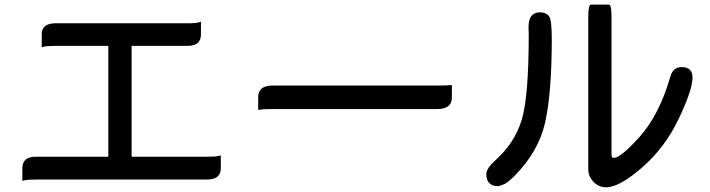

<svg xmlns="http://www.w3.org/2000/svg" viewBox="-20 -775 3040 822"><path d="M543.5 -104H866.2Q903.8 -104 918.5 -107.9L925.3 -109.4V-54.7Q925.3 -33.2 913.1 -21Q898.4 -6.3 866.2 -6.3H132.8Q97.2 -6.3 82.5 -2.4L75.7 -1V-55.7Q75.7 -77.1 87.9 -89.8Q102.5 -104 132.8 -104H443.8V-578.6H216.8Q180.2 -578.6 165.5 -574.7L158.7 -573.2V-627.9Q158.7 -648.9 170.4 -660.6Q185.1 -675.3 216.8 -675.3H783.2Q818.4 -675.3 833.5 -679.7L840.3 -682.1V-627Q840.3 -605.5 828.1 -592.8Q813.5 -578.6 783.2 -578.6H543.5Z M1852.5 -408.7Q1893.1 -408.7 1908.7 -410.6L1914.6 -411.1V-357.4Q1914.6 -321.8 1881.3 -312Q1869.6 -308.1 1852.5 -308.1H1146.5Q1106.9 -308.1 1091.8 -305.2L1085.4 -304.2V-358.4Q1085.4 -387.7 1106.9 -400.4Q1122.1 -408.7 1146.5 -408.7Z M2258.3 -710Q2270.5 -722.2 2292.5 -722.2Q2314.5 -722.2 2326.7 -710L2330.6 -705.1Q2342.3 -689.5 2342.3 -609.4Q2342.3 -376.5 2313.7 -250.2Q2285.2 -124 2179.7 -18.6Q2159.2 1.5 2142.6 11.7Q2118.7 22 2112.8 22Q2112.8 22 2112.3 22Q2087.9 22 2075 9Q2062 -3.9 2062 -29.3Q2062 -54.2 2101.1 -88.9Q2182.6 -162.1 2213.1 -260.3Q2243.7 -358.4 2243.7 -629.9L2242.7 -659.2Q2242.7 -694.3 2258.3 -710ZM2607.4 -99.1Q2617.2 -99.1 2632.8 -108.9Q2665.5 -129.9 2720.7 -191.9Q2803.7 -285.6 2851.1 -450.7Q2856 -465.8 2865.2 -475.1Q2877.9 -487.8 2898.4 -487.8Q2921.9 -487.8 2933.6 -476.1Q2944.8 -464.8 2944.8 -443.4Q2944.8 -390.6 2886.2 -267.3Q2827.6 -144 2729.7 -58.6Q2631.8 26.9 2575.2 26.9Q2542.5 26.9 2519.5 2Q2498.5 -20.5 2498.5 -50.8V-696.3Q2498.5 -722.7 2500 -732.9Q2501.5 -743.2 2502.7 -747.1Q2503.9 -751 2505.4 -752.4Q2508.3 -755.4 2511.7 -755.4H2585Q2591.3 -755.4 2594.2 -747.1Q2595.2 -743.2 2596.7 -732.9Q2598.1 -722.7 2598.1 -696.3V-113.3Q2598.1 -104.5 2601.6 -101.1Q2603.5 -99.1 2607.4 -99.1Z"/></svg>

Font: YuPearl-Medium
Style: Medium
Weight: 500
Designer: Max Yao
Foundry: Max-Everyday
Version: Version 1.011; ttfautohint (v1.8.3)